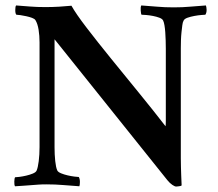

<svg xmlns="http://www.w3.org/2000/svg" viewBox="-20 -677 798 704"><path d="M147 -651Q171 -651 197 -652.5Q223 -654 242 -656Q258 -627 297.5 -575.5Q337 -524 386.5 -463Q436 -402 489.5 -336.5Q543 -271 587 -214Q588 -219 588 -235.5Q588 -252 588 -262V-498Q588 -512 587.5 -528Q587 -544 586 -558.5Q585 -573 583 -584.5Q581 -596 578 -602Q575 -608 564.5 -612Q554 -616 541 -618.5Q528 -621 516 -622Q504 -623 499 -623Q497 -625 496 -638Q495 -651 498 -657Q530 -655 556.5 -652.5Q583 -650 617 -650Q650 -650 676.5 -652.5Q703 -655 735 -657Q737 -652 737.5 -641.5Q738 -631 733 -623Q730 -623 718 -622Q706 -621 692.5 -618.5Q679 -616 667.5 -612Q656 -608 653 -601Q650 -596 648.5 -584.5Q647 -573 645.5 -559Q644 -545 643.5 -529.5Q643 -514 643 -500V-135Q643 -114 643 -97Q643 -80 643.5 -64Q644 -48 644.5 -32.5Q645 -17 646 3Q644 5 636 6Q628 7 626 7Q621 7 612 1Q603 -5 594 -16L180 -533V-137Q180 -110 182.5 -86.5Q185 -63 190 -52Q193 -46 204 -41.5Q215 -37 228 -34Q241 -31 253 -29.5Q265 -28 269 -28Q273 -21 273 -10Q273 1 271 6Q241 4 212 1.5Q183 -1 150 -1Q133 -1 119.5 0Q106 1 93 2Q80 3 66 4Q52 5 35 6Q32 1 32.5 -11.5Q33 -24 35 -27Q40 -27 51.5 -28.5Q63 -30 76 -33Q89 -36 100 -40.5Q111 -45 114 -51Q119 -62 122 -86Q125 -110 125 -138V-522Q125 -546 121.5 -568Q118 -590 110 -603Q107 -608 97.5 -611.5Q88 -615 76.5 -617.5Q65 -620 55 -621.5Q45 -623 40 -623Q36 -627 36 -640Q36 -653 39 -657Q66 -655 91 -653Q116 -651 147 -651Z"/></svg>

Font: Vermiglione SemiBold
Style: Regular
Weight: 600
Version: Version 1.000